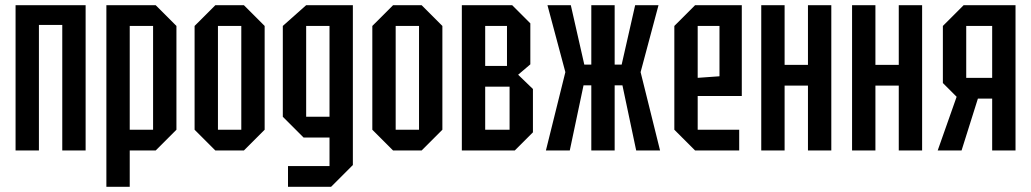

<svg xmlns="http://www.w3.org/2000/svg" viewBox="-20 -580 3974 740"><path d="M40 0V-560H310V0H220V-484H130V0Z M390 140V-560H580L660 -480V-80L580 0H480V140ZM570 -480H480V-80H570Z M730 -80V-480L810 -560H920L1000 -480V-80L920 0H810ZM820 -80H910V-480H820Z M1090 140V60H1250V-50H1150L1070 -130V-480L1160 -560H1340V56L1256 140ZM1160 -480V-130H1250V-480Z M1415 -80V-480L1495 -560H1605L1685 -480V-80L1605 0H1495ZM1505 -80H1595V-480H1505Z M1760 -560V0H1964L2034 -70V-237L1977 -292L2024 -332V-490L1954 -560ZM1850 -326V-480H1934V-326ZM1850 -80V-246H1944V-80Z M2349 0H2259V-251H2229L2176 0H2084L2159 -302L2090 -560H2180L2232 -331H2259V-560H2349V-331H2376L2428 -560H2518L2449 -302L2524 0H2432L2379 -251H2349Z M2579 -80V-480L2659 -560H2839V-210H2669V-80H2829V0H2659ZM2669 -280 2753 -286V-480H2669Z M2914 0V-560H3004V-330H3094V-560H3184V0H3094V-250H3004V0Z M3264 0V-560H3354V-330H3444V-560H3534V0H3444V-250H3354V0Z M3704 -280H3804V-480H3704ZM3614 -260V-480L3694 -560H3894V0H3804V-200H3749L3686 0H3594L3667 -207Z"/></svg>

Font: Tektur Condensed
Style: Regular
Weight: 400
Width: 3
Designer: Adam Jagosz
Foundry: Adam Jagosz
Version: Version 1.005;gftools[0.9.30]